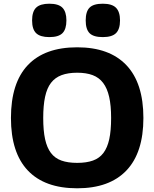

<svg xmlns="http://www.w3.org/2000/svg" viewBox="-20 -1005 832 1035"><path d="M246 -805Q197 -805 175 -826Q153 -847 153 -895Q153 -943 175 -964Q197 -985 246 -985Q296 -985 317 -963Q338 -941 338 -895Q338 -848 317 -826.5Q296 -805 246 -805ZM534 -805Q484 -805 463 -826Q442 -847 442 -895Q442 -943 463 -964Q484 -985 534 -985Q584 -985 605.5 -963Q627 -941 627 -895Q627 -848 605.5 -826.5Q584 -805 534 -805ZM396 10Q221 10 130 -86Q39 -182 39 -369Q39 -558 130 -654Q221 -750 396 -750Q570 -750 661.5 -653.5Q753 -557 753 -369Q753 -182 661.5 -86Q570 10 396 10ZM396 -127Q446 -127 481 -139.5Q516 -152 537.5 -180.5Q559 -209 569 -255Q579 -301 579 -369Q579 -436 568.5 -482.5Q558 -529 536 -558Q514 -587 479.5 -600Q445 -613 396 -613Q347 -613 312 -600Q277 -587 255 -558.5Q233 -530 223 -483Q213 -436 213 -369Q213 -301 223 -255Q233 -209 254.5 -180.5Q276 -152 311 -139.5Q346 -127 396 -127Z"/></svg>

Font: Encode Sans Normal
Style: Bold
Weight: 700
Designer: Pablo Impallari, Andres Torresi
Foundry: Pablo Impallari, Andres Torresi
Version: Version 1.000; ttfautohint (v1.00) -l 8 -r 50 -G 200 -x 14 -